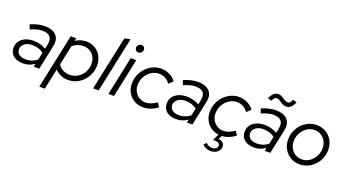

<svg xmlns="http://www.w3.org/2000/svg" viewBox="-64 -1411 4204 2333"><g transform="rotate(20 2037.5 -244.5)"><path d="M187 7Q110 7 63 -31Q16 -69 16 -133Q16 -182 41 -218.5Q66 -255 112 -275.5Q158 -296 220 -296Q264 -296 305.5 -284.5Q347 -273 380 -253L393 -312Q407 -380 377.5 -414Q348 -448 274 -448Q242 -448 206.5 -438.5Q171 -429 124 -409L104 -468Q156 -490 201 -500Q246 -510 286 -510Q354 -510 398 -487Q442 -464 459.5 -420.5Q477 -377 464 -317L397 0H326L335 -41Q301 -17 264.5 -5Q228 7 187 7ZM206 -50Q245 -50 280.5 -62.5Q316 -75 348 -101L368 -195Q311 -242 219 -242Q161 -242 123 -213Q85 -184 85 -140Q85 -98 117 -74Q149 -50 206 -50Z M472 204 622 -501H694L686 -465Q751 -508 824 -508Q888 -508 937.5 -478Q987 -448 1016 -396Q1045 -344 1045 -278Q1045 -219 1023.5 -167Q1002 -115 964.5 -75.5Q927 -36 877 -13.5Q827 9 770 9Q719 9 675.5 -10Q632 -29 601 -64L544 204ZM768 -57Q826 -57 872.5 -86Q919 -115 946.5 -164Q974 -213 974 -272Q974 -322 953 -360.5Q932 -399 894.5 -421Q857 -443 809 -443Q770 -443 734.5 -429.5Q699 -416 671 -390L617 -138Q637 -101 678 -79Q719 -57 768 -57Z M1094 0 1243 -700 1318 -717 1166 0Z M1292 0 1398 -501H1470L1364 0ZM1459 -597Q1440 -597 1427.5 -610Q1415 -623 1415 -642Q1415 -657 1422.5 -669.5Q1430 -682 1443 -689.5Q1456 -697 1470 -697Q1489 -697 1501.5 -684.5Q1514 -672 1514 -653Q1514 -638 1506.5 -625.5Q1499 -613 1486.5 -605Q1474 -597 1459 -597Z M1740 9Q1676 9 1625 -20.5Q1574 -50 1545 -101.5Q1516 -153 1516 -219Q1516 -278 1538 -330.5Q1560 -383 1598.5 -423Q1637 -463 1687 -486Q1737 -509 1794 -509Q1850 -509 1902 -483Q1954 -457 1985 -414L1932 -365Q1905 -403 1868.5 -422.5Q1832 -442 1789 -442Q1749 -442 1712.5 -424.5Q1676 -407 1648 -376.5Q1620 -346 1604 -306.5Q1588 -267 1588 -222Q1588 -176 1609.5 -138Q1631 -100 1667.5 -78Q1704 -56 1749 -56Q1785 -56 1820.5 -70Q1856 -84 1891 -110L1926 -58Q1840 9 1740 9Z M2168 7Q2091 7 2044 -31Q1997 -69 1997 -133Q1997 -182 2022 -218.5Q2047 -255 2093 -275.5Q2139 -296 2201 -296Q2245 -296 2286.5 -284.5Q2328 -273 2361 -253L2374 -312Q2388 -380 2358.5 -414Q2329 -448 2255 -448Q2223 -448 2187.5 -438.5Q2152 -429 2105 -409L2085 -468Q2137 -490 2182 -500Q2227 -510 2267 -510Q2335 -510 2379 -487Q2423 -464 2440.5 -420.5Q2458 -377 2445 -317L2378 0H2307L2316 -41Q2282 -17 2245.5 -5Q2209 7 2168 7ZM2187 -50Q2226 -50 2261.5 -62.5Q2297 -75 2329 -101L2349 -195Q2292 -242 2200 -242Q2142 -242 2104 -213Q2066 -184 2066 -140Q2066 -98 2098 -74Q2130 -50 2187 -50Z M2696 228Q2662 228 2633 215.5Q2604 203 2586 181L2619 151Q2651 186 2697 186Q2728 186 2747.5 171.5Q2767 157 2767 134Q2767 114 2751 102.5Q2735 91 2706 91H2677L2718 7Q2661 0 2617 -30.5Q2573 -61 2548 -109.5Q2523 -158 2523 -219Q2523 -278 2545 -330.5Q2567 -383 2605.5 -423Q2644 -463 2694 -486Q2744 -509 2801 -509Q2857 -509 2909 -483Q2961 -457 2992 -414L2939 -365Q2912 -403 2875.5 -422.5Q2839 -442 2796 -442Q2756 -442 2719.5 -424.5Q2683 -407 2655 -376.5Q2627 -346 2611 -306.5Q2595 -267 2595 -222Q2595 -176 2616.5 -138Q2638 -100 2674.5 -78Q2711 -56 2756 -56Q2792 -56 2827.5 -70Q2863 -84 2898 -110L2933 -58Q2853 4 2761 9L2737 56Q2774 60 2794.5 79Q2815 98 2815 129Q2815 157 2799.5 179.5Q2784 202 2757 215Q2730 228 2696 228Z M3175 7Q3098 7 3051 -31Q3004 -69 3004 -133Q3004 -182 3029 -218.5Q3054 -255 3100 -275.5Q3146 -296 3208 -296Q3252 -296 3293.5 -284.5Q3335 -273 3368 -253L3381 -312Q3395 -380 3365.5 -414Q3336 -448 3262 -448Q3230 -448 3194.5 -438.5Q3159 -429 3112 -409L3092 -468Q3144 -490 3189 -500Q3234 -510 3274 -510Q3342 -510 3386 -487Q3430 -464 3447.5 -420.5Q3465 -377 3452 -317L3385 0H3314L3323 -41Q3289 -17 3252.5 -5Q3216 7 3175 7ZM3194 -50Q3233 -50 3268.5 -62.5Q3304 -75 3336 -101L3356 -195Q3299 -242 3207 -242Q3149 -242 3111 -213Q3073 -184 3073 -140Q3073 -98 3105 -74Q3137 -50 3194 -50ZM3181 -599 3132 -614Q3173 -705 3233 -705Q3261 -705 3285 -690.5Q3309 -676 3331.5 -662Q3354 -648 3374 -648Q3390 -648 3401.5 -659.5Q3413 -671 3426 -701L3476 -686Q3456 -639 3430.5 -616.5Q3405 -594 3373 -594Q3345 -594 3320.5 -608Q3296 -622 3274.5 -636.5Q3253 -651 3232 -651Q3217 -651 3205 -639Q3193 -627 3181 -599Z M3766 10Q3699 10 3646.5 -21Q3594 -52 3563.5 -106.5Q3533 -161 3533 -229Q3533 -286 3554 -337Q3575 -388 3612.5 -427.2Q3650 -466.4 3698.5 -488.7Q3747 -511 3802 -511Q3869 -511 3921.5 -480Q3974 -449 4004.5 -395Q4035 -341 4035 -272Q4035 -215.2 4014 -163.9Q3993 -112.6 3955.5 -73.7Q3918 -34.8 3869.5 -12.4Q3821 10 3766 10ZM3769 -56Q3809 -56 3844 -72.5Q3879 -89 3905.9 -118.7Q3932.8 -148.4 3948.4 -186.9Q3964 -225.5 3964 -268Q3964 -319.1 3942.6 -358.9Q3921.2 -398.6 3883.6 -421.8Q3846 -445 3799.3 -445Q3759 -445 3724 -428.5Q3689 -412 3662.1 -382.3Q3635.2 -352.6 3619.6 -314.1Q3604 -275.5 3604 -233Q3604 -182.7 3625.5 -142.3Q3647 -102 3684.5 -79Q3722.1 -56 3769 -56Z"/></g></svg>

Font: Red Hat Display VF
Style: Italic
Weight: 300
Italic angle: -12°
Designer: Pentagram, MCKL
Foundry: Pentagram, MCKL
Version: Version 1.023